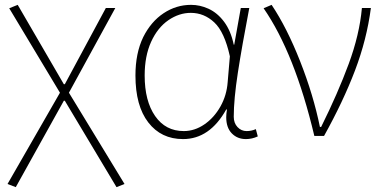

<svg xmlns="http://www.w3.org/2000/svg" viewBox="-20 -560 1572 791"><path d="M11 198 227 -178 18 -526 53 -540 243 -213H247L416 -527H455L264 -178L493 198L460 211L247 -145H243L45 211Z M538 -249Q538 -341 570 -407Q602 -471 654 -505.5Q706 -540 767 -540Q804 -540 839 -524Q876 -507 903.5 -470Q931 -433 943 -376H945L972 -527H1007Q977 -371 960 -261Q943 -151 943 -79Q943 -53 958.5 -36.5Q974 -20 996 -20Q1016 -20 1034 -28L1042 2Q1018 13 993 13Q958 13 935 -10.5Q912 -34 912 -77Q912 -91 915 -109H912Q844 13 734 13Q644 13 591 -55.5Q538 -124 538 -249ZM918 -222 927 -328Q905 -428 863 -467.5Q821 -507 766 -507Q718 -507 674 -477Q629 -446 602.5 -387.5Q576 -329 576 -249Q576 -144 619 -82Q662 -20 737 -20Q782 -20 822 -47.5Q862 -75 888 -121Q914 -167 918 -222Z M1066 -526 1099 -540Q1162 -446 1216.5 -307.5Q1271 -169 1298 -37H1303Q1372 -176 1416.5 -296.5Q1461 -417 1471 -527H1508Q1491 -397 1442.5 -269.5Q1394 -142 1315 0H1275Q1194 -341 1066 -526Z"/></svg>

Font: Merged Yaku Han JP Thin
Style: Regular
Weight: 250
Designer: Ryoko NISHIZUKA 西塚涼子 (kana, bopomofo & ideographs); Paul D. Hunt (Latin, Greek & Cyrillic); Sandoll Communications 산돌커뮤니
Foundry: Adobe
Version: Version 2.004